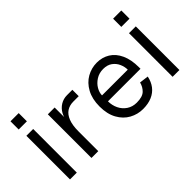

<svg xmlns="http://www.w3.org/2000/svg" viewBox="-63 -1107 1556 1556"><g transform="rotate(-45 715.0 -329.0)"><path d="M88 -500H166V0H88ZM80 -674H174V-580H80Z M334 -500H412V-335H404Q404 -384 424.5 -421.5Q445 -459 479 -479.5Q513 -500 553 -500H615V-427H553Q510 -427 478.5 -406.5Q447 -386 429.5 -341.5Q412 -297 412 -228V0H334Z M675 -248Q675 -334 708 -394.5Q741 -455 795 -485.5Q849 -516 911 -516Q972 -516 1021 -486Q1070 -456 1098 -395.5Q1126 -335 1126 -248V-230H753Q753 -184 772 -144.5Q791 -105 827 -81Q863 -57 911 -57Q977 -57 1006 -85Q1035 -113 1045 -154L1123 -144Q1113 -94 1085.5 -58Q1058 -22 1014 -3Q970 16 911 16Q849 16 795 -13.5Q741 -43 708 -102.5Q675 -162 675 -248ZM911 -443Q864 -443 828 -420Q792 -397 772.5 -363.5Q753 -330 753 -298H1048Q1048 -331 1033.5 -364.5Q1019 -398 988.5 -420.5Q958 -443 911 -443Z M1264 -500H1342V0H1264ZM1256 -674H1350V-580H1256Z"/></g></svg>

Font: Uncut Sans VF
Style: Regular
Weight: 400
Designer: Kasper Nordkvist
Foundry: Uncut Type
Version: Version 1.100;FEAKit 1.0